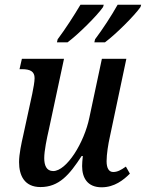

<svg xmlns="http://www.w3.org/2000/svg" viewBox="-20 -786 620 816"><path d="M384 -619 381 -606H426C473 -641 552 -720 577 -756L580 -766H480C453 -718 417 -663 384 -619ZM225 -619 222 -606H267C314 -641 393 -720 418 -756L421 -766H322C294 -719 258 -663 225 -619ZM412 10C466 10 505 -21 532 -48L515 -78C494 -63 479 -55 461 -55C443 -55 433 -71 433 -101C433 -131 440 -174 447 -205L517 -536H413L360 -287C338 -179 263 -59 206 -59C177 -59 168 -84 168 -114C168 -145 179 -198 188 -237L252 -536H73L63 -492H73C109 -492 127 -482 127 -454C127 -438 122 -412 117 -387L79 -212C71 -177 61 -131 61 -97C61 -40 84 9 152 9C231 9 275 -43 327 -123H332C330 -105 329 -90 329 -80C329 -31 351 10 412 10Z"/></svg>

Font: Noto Serif Condensed Medium
Style: Italic
Weight: 500
Width: 3
Italic angle: -12°
Designer: Monotype Design Team
Foundry: Monotype Imaging Inc.
Version: Version 2.013